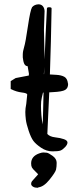

<svg xmlns="http://www.w3.org/2000/svg" viewBox="-20 -684 363 885"><path d="M131.1 175.8C136.1 179.4 142.7 181.2 150.9 181.2H156.2V179.7C173.2 178.1 190.6 166.1 208.5 143.8C226.4 121.5 236.3 106.1 238.3 97.7C240.2 89.2 241.2 78.8 241.2 66.4C241.2 54 234.9 43.4 222.4 34.4C209.9 25.5 201 20.7 195.8 20C190.6 19.4 185.5 19 180.7 18.8C175.8 18.6 169.3 20 161.1 22.9C136.1 31.7 123.5 47.2 123.5 69.3C123.5 77.5 124.8 83.7 127.2 88.1C129.6 92.5 134.5 98.1 141.8 105C149.2 111.8 153.8 116.5 155.8 119.1C153.8 122.1 149.3 127.3 142.1 134.8C134.9 142.3 130 147.8 127.4 151.4C124.8 154.9 123.5 159 123.5 163.6C123.5 168.1 126.1 172.2 131.1 175.8ZM293 -299.8V-300.3C291.3 -314.9 285.8 -324.9 276.4 -330.1C266.9 -335.3 254.5 -338.3 239 -339.1C223.6 -339.9 213.9 -340.5 210 -340.8C213.5 -441.7 216.1 -543.1 217.8 -645C217.8 -648.6 214.3 -650.5 207.3 -650.6C200.3 -650.8 196.6 -649.1 196.3 -645.5C192.1 -567.4 188.5 -488.9 185.5 -410.2C185.5 -426.4 185.1 -448.4 184.1 -476.1C183.1 -503.7 182.6 -527.3 182.6 -546.9L185.5 -632.8V-633.3C184.9 -642.7 182.1 -650.2 177.2 -655.8C172.4 -661.3 165.7 -664.1 157.2 -664.1H156.7C144.7 -663.4 135.3 -659.2 128.4 -651.4L127.9 -650.9C122.4 -642.1 116 -612.7 108.6 -562.7C101.3 -512.8 95.5 -481 91.3 -467.5C87.1 -454 85 -442.4 85 -432.6V-419.4C86.3 -406.7 88.5 -396.9 91.8 -389.9C95.1 -382.9 100.3 -379.2 107.4 -378.9L113.3 -344.7C113.3 -340.5 113.1 -337.6 112.8 -335.9L52.2 -324.2L29.3 -310.1V-273.9L32.2 -272.5C47.9 -264.6 63.8 -259.8 80.1 -257.8C96.4 -255.9 104.8 -252.8 105.5 -248.5L101.1 -205.6C98.1 -190.6 96.7 -178.1 96.7 -168C96.7 -157.9 97.5 -146.2 99.1 -132.8C100.7 -119.5 105.1 -102.3 112.1 -81.3C119.1 -60.3 126.3 -44.8 133.8 -34.7C141.3 -24.6 153.2 -14 169.7 -2.9C186.1 8.1 203.5 13.7 221.7 13.7C239.9 13.7 252.4 12.4 259 9.8C265.7 7.2 272.7 2 280 -5.9C287.4 -13.7 291 -20.8 291 -27.1C291 -33.4 285.6 -38.6 274.7 -42.5C263.8 -46.4 250.2 -49.2 234.1 -51C218 -52.8 206.1 -57.9 198.2 -66.4C201.5 -130.2 204.4 -194.2 207 -258.3L223.1 -259.3C252.1 -260.6 271.2 -264 280.3 -269.5C289.4 -275.1 293.9 -284 293.9 -296.4V-297.4ZM172.9 -234.9 178.2 -257.3H180.7C179.4 -208.5 178.2 -159.7 177.2 -110.8C174 -124.2 171.8 -138.3 170.7 -153.3C169.5 -168.3 168.9 -182.9 168.9 -197C168.9 -211.2 170.2 -223.8 172.9 -234.9ZM184.6 -376C184.2 -364.9 183.8 -353.7 183.1 -342.3H182.1Z"/></svg>

Font: Drukaatie burti
Style: Regular
Weight: 400
Version: Version 0.14.4